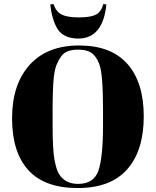

<svg xmlns="http://www.w3.org/2000/svg" viewBox="-20 -941 788 971"><path d="M501 -309V-383Q501 -566 483 -614Q463 -669 426 -682Q405 -690 375 -690Q345 -690 323.5 -682Q302 -674 288 -654Q274 -634 265.5 -612Q257 -590 252 -550Q246 -492 246 -379V-307Q246 -185 255.5 -133.5Q265 -82 279 -60Q310 -11 375 -11Q454 -11 477.5 -77.5Q501 -144 501 -309ZM373 10Q206 10 123.5 -80.5Q41 -171 41 -342.5Q41 -514 129.5 -612.5Q218 -711 380 -711Q542 -711 624.5 -617.5Q707 -524 707 -352Q707 -180 623.5 -85Q540 10 373 10ZM234 -918 250 -921Q264 -881 292.5 -867Q321 -853 378.5 -853Q436 -853 463.5 -866Q491 -879 503 -921L518 -918Q500 -746 376 -746Q301 -746 270 -796Q243 -841 234 -918Z"/></svg>

Font: SVN-Abril Fatface
Style: Regular
Weight: 400
Designer: Veronika Burian, Jos? Scaglione
Foundry: TypeTogether
Version: Version 1.001